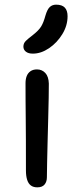

<svg xmlns="http://www.w3.org/2000/svg" viewBox="-20 -801 324 832"><path d="M141.8 10.8Q124.6 10.8 113.7 2.7Q102.8 -5.4 97.6 -22Q92.4 -38.6 92.4 -62Q92.4 -140.4 92.2 -195.1Q92 -249.8 91.5 -290.3Q91 -330.8 90.8 -365.8Q90.6 -400.8 90.6 -440.4Q90.6 -458 95.7 -471.2Q100.8 -484.4 112 -492.3Q123.2 -500.2 140.2 -500.2Q161.8 -500.2 176.2 -484.9Q190.6 -469.6 191.6 -439Q191.6 -416.8 191 -376.5Q190.4 -336.2 188.9 -287Q187.4 -237.8 186.3 -188.5Q185.2 -139.2 184.2 -98Q183.2 -56.8 183.2 -32.6Q183.2 -13.8 173.2 -1.5Q163.2 10.8 141.8 10.8ZM122.4 -568.6Q102.8 -568.6 92.1 -577.1Q81.4 -585.6 81.4 -599Q81.4 -613.6 92.1 -624Q102.8 -634.4 122.6 -649.4Q148.4 -669.6 158.7 -686.9Q169 -704.2 176.6 -732.6Q185 -761.2 196.1 -771Q207.2 -780.8 223 -780.8Q248.8 -780.8 260.8 -768.1Q272.8 -755.4 272.8 -730.6Q272.8 -689.8 249.8 -652.5Q226.8 -615.2 192.2 -591.9Q157.6 -568.6 122.4 -568.6Z"/></svg>

Font: Shantell Sans Light
Style: Regular
Weight: 300
Designer: Stephen Nixon, Anya Danilova, Shantell Martin
Foundry: Arrow Type
Version: Version 1.011;[c5ecc13dd]